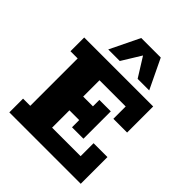

<svg xmlns="http://www.w3.org/2000/svg" viewBox="-223 -930 1057 1057"><g transform="rotate(45 306.0 -401.5)"><path d="M32 0V-107H88V-476H32V-583H569V-380H462V-476H258V-349H334V-399H423V-186H334V-242H258V-107H480V-208H588V0ZM172 -630 256 -803H408L491 -630H401L331 -742L262 -630Z"/></g></svg>

Font: Rokkitt SemiBold ExtraBold
Style: Regular
Weight: 800
Version: Version 3.103